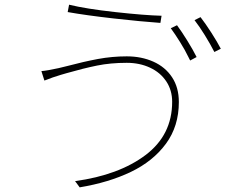

<svg xmlns="http://www.w3.org/2000/svg" viewBox="-20 -764 1017 813"><path d="M516.6 -498Q448.2 -498 390.6 -486.3Q333 -474.6 261.7 -454.1Q250 -451.2 238.3 -447.3Q199.2 -435.5 178.7 -426.8L168 -422.9L155.3 -462.9Q179.7 -464.8 228.5 -475.6Q247.1 -480.5 264.6 -484.4Q334 -502.9 394.5 -514.2Q455.1 -525.4 516.6 -525.4Q579.1 -525.4 629.4 -502.9Q679.7 -480.5 708.5 -437Q737.3 -393.6 737.3 -332Q737.3 -229.5 682.6 -155.3Q627.9 -81.1 534.2 -36.1Q440.4 8.8 317.4 29.3L297.9 2.9Q483.4 -22.5 596.2 -107.4Q709 -192.4 709 -333Q709 -381.8 684.1 -419.4Q659.2 -457 615.2 -477.5Q571.3 -498 516.6 -498ZM664.1 -697.3 659.2 -667Q576.2 -672.9 460 -686Q343.8 -699.2 266.6 -712.9L272.5 -744.1Q343.8 -726.6 467.8 -712.9Q591.8 -699.2 664.1 -697.3ZM812.5 -522.5 785.2 -507.8 777.3 -523.4Q763.7 -551.8 742.7 -585.4Q721.7 -619.1 703.1 -644.5L729.5 -657.2Q749 -630.9 772.9 -592.3Q796.9 -553.7 812.5 -522.5ZM915 -557.6 887.7 -543.9Q870.1 -578.1 847.2 -615.2Q824.2 -652.3 803.7 -678.7L829.1 -691.4Q849.6 -665 875 -625.5Q900.4 -585.9 915 -557.6Z"/></svg>

Font: Min Sans VF VF
Style: Regular
Weight: 400
Designer: Jinseong-Kim, NotoSansCJK, Nunito
Foundry: Jinseong-Kim
Version: Version 1.420;Glyphs 3.1.2 (3151)